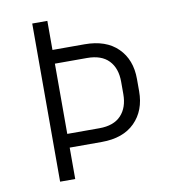

<svg xmlns="http://www.w3.org/2000/svg" viewBox="-78 -746 714 813"><g transform="rotate(-10 279.0 -340.0)"><path d="M318 -135H180V0H115V-680H180V-555H318Q410 -555 460.5 -505Q511 -455 511 -372V-319Q511 -236 460.5 -185.5Q410 -135 318 -135ZM318 -496H180V-194H318Q380 -194 411.5 -227.5Q443 -261 443 -319V-372Q443 -430 411.5 -463Q380 -496 318 -496Z"/></g></svg>

Font: Inria Sans Light
Style: Regular
Weight: 300
Designer: Black Foundry Team
Foundry: Black Foundry
Version: Version 1.2; ttfautohint (v1.8.3)